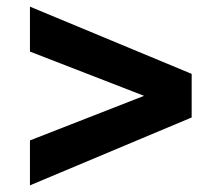

<svg xmlns="http://www.w3.org/2000/svg" viewBox="-20 -609 654 577"><path d="M556 -387V-256L70 -52V-187L413 -321L70 -454V-589Z"/></svg>

Font: Intel One Mono
Style: Bold
Weight: 700
Monospace: yes
Designer: Fred Shallcrass
Foundry: Frere-Jones Type LLC
Version: Version 1.400;hotconv 1.1.0;makeotfexe 2.6.0;FJTRelease1.4